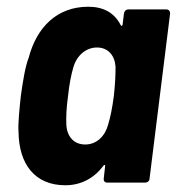

<svg xmlns="http://www.w3.org/2000/svg" viewBox="-20 -542 526 570"><path d="M348 -502 344 -469C343 -464 340 -464 338 -468C319 -505 286 -522 242 -522C150 -522 89 -462 65 -370C55 -346 47 -295 42 -258C38 -222 33 -173 35 -151C36 -54 84 8 174 8C218 8 258 -11 287 -50C290 -54 293 -53 292 -48L288 -12C287 -5 291 0 298 0H411C418 0 424 -5 424 -12L485 -502C485 -509 481 -514 474 -514H361C354 -514 349 -509 348 -502ZM301 -172C292 -138 267 -113 233 -113C199 -113 179 -137 177 -171C176 -195 177 -220 182 -257C186 -294 191 -319 198 -343C208 -377 235 -401 268 -401C301 -401 321 -377 323 -344C323 -319 322 -294 318 -257C313 -220 308 -195 301 -172Z"/></svg>

Font: Barlow Semi Condensed
Style: Bold Italic
Weight: 700
Width: 4
Italic angle: -7°
Designer: Jeremy Tribby
Foundry: Tribby Type
Version: Version 1.422;hotconv 1.0.109;makeotfexe 2.5.65596